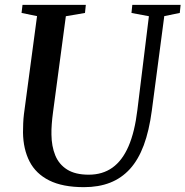

<svg xmlns="http://www.w3.org/2000/svg" viewBox="-20 -763 766 793"><path d="M658.5 -696.5 607 -306Q596 -223 573.8 -163.2Q551.5 -103.5 516.8 -65.2Q482 -27 434.8 -8.5Q387.5 10 327 10Q238.5 10 183.2 -17.8Q128 -45.5 102 -96.2Q76 -147 75 -215.5Q75 -234 75.8 -253.2Q76.5 -272.5 79 -292.5L133 -696.5L69 -709.5L73 -743H334.5L331 -709.5L252 -696L199 -299.5Q195.5 -274 193.8 -250.5Q192 -227 192.5 -207Q193 -159 208.2 -121.5Q223.5 -84 257.2 -62.8Q291 -41.5 346.5 -41.5Q403.5 -41.5 444.2 -70.5Q485 -99.5 510.8 -158.8Q536.5 -218 547.5 -309.5L595 -696L523 -709.5L526.5 -743H726L722.5 -709.5Z"/></svg>

Font: Merriweather 72pt Medium
Style: Italic
Weight: 500
Italic angle: -7.8°
Version: Version 2.101